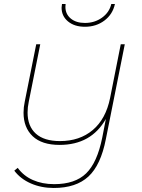

<svg xmlns="http://www.w3.org/2000/svg" viewBox="-20 -737 704 954"><path d="M600 -517 506 -46Q481 83 419.5 140Q358 197 247 197Q185 197 133.5 174.5Q82 152 51 111L68 97Q97 137 143.5 157.5Q190 178 249 178Q353 178 408 124.5Q463 71 488 -53L506 -146Q433 -17 276 -17Q188 -17 142.5 -60Q97 -103 97 -177Q97 -204 103 -232L160 -517H180L123 -232Q117 -204 117 -178Q117 -110 158 -73Q199 -36 278 -36Q376 -36 441 -91Q506 -146 527 -250L580 -517ZM286 -699Q286 -705 288 -717H306Q305 -712 305 -703Q305 -667 331.5 -645Q358 -623 402 -623Q450 -623 486.5 -649Q523 -675 533 -717H551Q540 -666 499 -635Q458 -604 402 -604Q350 -604 318 -630.5Q286 -657 286 -699Z"/></svg>

Font: Montserrat Alternates Thin
Style: Italic
Weight: 250
Italic angle: -11.3°
Designer: Julieta Ulanovsky
Foundry: Julieta Ulanovsky
Version: Version 7.200